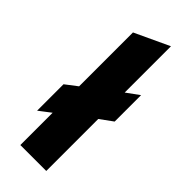

<svg xmlns="http://www.w3.org/2000/svg" viewBox="-238 -754 786 786"><g transform="rotate(45 155.0 -361.0)"><path d="M78 0V-187L27 -148V-301L78 -340V-652L228 -722V-454L283 -494V-341L228 -301V0Z"/></g></svg>

Font: Overpass Heavy
Style: Regular
Weight: 900
Designer: Delve Withrington, Thomas Jockin
Foundry: Delve Fonts
Version: Version 3.000;DELV;Overpass